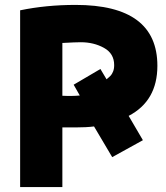

<svg xmlns="http://www.w3.org/2000/svg" viewBox="-20 -741 675 782"><path d="M288 -721Q621 -721 621 -473Q621 -330 504 -269L562 -170L437 -101L363 -226Q332 -222 287 -222H234V21H62V-699Q168 -721 288 -721ZM280 -396 389 -460 414 -418Q427 -429 431.5 -434Q436 -439 440.5 -449.5Q445 -460 445 -476Q445 -523 403.5 -546Q362 -569 309 -569Q288 -569 234 -566V-351Q273 -349 305 -352Z"/></svg>

Font: Repo
Style: ExtraBold
Weight: 800
Designer: Stefan Peev
Foundry: Context Ltd
Version: Version 001.000